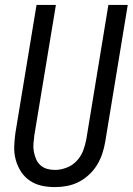

<svg xmlns="http://www.w3.org/2000/svg" viewBox="-20 -755 541 783"><path d="M204 8Q175 8 148.5 2Q122 -4 100.5 -19Q79 -34 65 -56Q51 -78 44 -104Q37 -130 38 -158Q39 -186 43 -214L129 -735H208L120 -203Q118 -186 116.5 -169.5Q115 -153 118 -137Q121 -121 127 -106.5Q133 -92 144.5 -81.5Q156 -71 171.5 -66.5Q187 -62 204 -62Q227 -62 251 -71Q275 -80 292.5 -98.5Q310 -117 319 -140.5Q328 -164 332 -187L422 -735H501L409 -176Q405 -152 397 -128Q389 -104 375.5 -82Q362 -60 342.5 -42Q323 -24 300 -12.5Q277 -1 252.5 3.5Q228 8 204 8Z"/></svg>

Font: Iosevka Term Oblique
Style: Regular
Weight: 400
Italic angle: -9°
Monospace: yes
Designer: Belleve Invis
Foundry: Belleve Invis
Version: Version 31.4.0